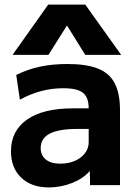

<svg xmlns="http://www.w3.org/2000/svg" viewBox="-20 -810 600 840"><path d="M194 10Q117 10 72.5 -33Q28 -76 28 -148Q28 -238 98.5 -287Q169 -336 299 -336H368Q368 -384 343 -404Q318 -424 257 -424Q208 -424 161.5 -412Q115 -400 67 -374L51 -482Q101 -507 155.5 -518.5Q210 -530 275 -530Q358 -530 408.5 -510Q459 -490 482 -445.5Q505 -401 505 -328V0H374L373 -60H371Q343 -28 294 -9Q245 10 194 10ZM244 -94Q279 -94 307 -106Q335 -118 351.5 -139.5Q368 -161 368 -187V-246H319Q238 -246 198 -225.5Q158 -205 158 -162Q158 -130 180.5 -112Q203 -94 244 -94ZM35 -570 191 -790H353L510 -570H353L274 -697H272L192 -570Z"/></svg>

Font: M PLUS 2
Style: Bold
Weight: 700
Designer: Coji Morishita
Foundry: UNDERFOREST DESIGN
Version: Version 1.001